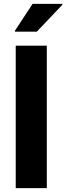

<svg xmlns="http://www.w3.org/2000/svg" viewBox="-20 -981 345 1001"><path d="M62 0V-743H224V0ZM58 -816V-821L150 -961H305V-956L172 -816Z"/></svg>

Font: Saira
Style: Bold
Weight: 700
Designer: Hector Gatti with collaboration of the Omnibus-Type team
Foundry: Omnibus-Type
Version: Version 1.100; ttfautohint (v1.8.3)